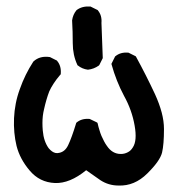

<svg xmlns="http://www.w3.org/2000/svg" viewBox="-20 -574 540 594"><path d="M346.7 0Q331.1 0 317.1 -4.2Q303.2 -8.3 290.5 -16.6Q269 -31.2 246.6 -47.4Q195.8 -5.9 149.9 -7.8Q102.5 -9.8 71.8 -46.4Q41.5 -82 31.2 -122.6Q21.5 -162.6 23.4 -208.5Q24.4 -231 28.8 -253.7Q33.2 -276.4 41.5 -298.8Q57.1 -343.3 83 -383.3L83.5 -383.8L84 -384.3Q103.5 -401.9 133.8 -397.5H134.8L135.3 -397L154.8 -387.2L156.2 -386.7L156.7 -385.7Q169.9 -370.1 168 -346.2V-344.2L166.5 -342.8Q154.3 -328.6 145.8 -315.4Q137.2 -302.2 132.3 -291Q123 -266.6 116.2 -235.8Q113.8 -226.1 112.5 -215.3Q111.3 -204.6 111.3 -193.4Q111.3 -182.1 112.3 -170.4Q113.8 -152.8 118.4 -139.4Q123 -126 130.4 -115.7Q135.7 -109.4 140.9 -105.7Q146 -102.1 151.4 -100.8Q156.7 -99.6 163.1 -101.1Q172.4 -103 179.2 -108.9Q186 -114.7 190.9 -125Q201.7 -147.5 215.3 -191.9L215.8 -193.8L216.8 -194.8Q232.4 -208 256.3 -206.1H257.3L258.3 -205.6L278.8 -195.8L281.2 -194.3L282.2 -191.9Q283.2 -186.5 284.7 -181.4Q286.1 -176.3 287.6 -171.6Q289.1 -167 290.5 -162.4Q292 -157.7 293.9 -153.6Q295.9 -149.4 297.9 -145.3Q299.8 -141.1 301.8 -137.2Q303.7 -133.3 305.9 -129.9Q308.1 -126.5 310.5 -123Q319.3 -109.9 330.1 -103.8Q340.8 -97.7 353 -97.7Q356 -97.7 358.9 -97.9Q361.8 -98.1 364.7 -98.9Q367.7 -99.6 370.1 -100.6Q372.6 -101.6 375 -102.8Q377.4 -104 379.6 -105.5Q381.8 -106.9 383.8 -108.9Q385.7 -110.8 387.5 -113Q389.2 -115.2 391.1 -118.2Q404.8 -139.2 396.5 -185.5Q388.2 -233.4 363.8 -277.3Q339.4 -323.2 325.2 -374.5L324.7 -376.5L325.7 -378.4L335.4 -397.9L335.9 -399.4L336.9 -399.9Q352.5 -413.1 376.5 -411.1H377.4L378.4 -410.6L397.9 -400.9L399.9 -399.9L400.9 -398.4Q432.1 -341.3 459.5 -282.7Q473.1 -252.9 480.2 -226.1Q487.3 -199.2 487.3 -174.8Q487.3 -127.4 481.4 -102.1Q475.1 -76.2 435.5 -37.1Q396 2 346.7 0ZM251.5 -358.4Q233.9 -360.8 220.7 -371.6L219.7 -372.1L219.2 -373.5Q205.1 -403.8 205.1 -440.4Q205.1 -458 204.6 -475.6Q204.1 -493.2 203.1 -510.3V-510.7V-511.2Q205.6 -528.8 216.3 -542L216.8 -542.5L217.3 -543Q234.4 -555.7 259.3 -553.7H260.3L261.2 -553.2L280.8 -543.5L282.2 -543L282.7 -542Q295.9 -526.4 293.9 -502.9L297.9 -395.5V-394L297.4 -393.1L287.6 -373.5L286.6 -372.1L285.6 -371.1Q270.5 -360.4 252.4 -358.4H252Z"/></svg>

Font: NaikaiFont
Style: SemiBold
Weight: 600
Version: Version 1.89